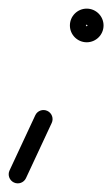

<svg xmlns="http://www.w3.org/2000/svg" viewBox="-53 -316 260 445"><path d="M28.8 -48.9C28.8 -48.9 28.8 -48.9 28.8 -48.9C8.9 -6.2 -11 36.5 -30.9 79.1C-35.8 89.6 -31.2 102.1 -20.7 107C-10.2 111.9 2.3 107.4 7.2 96.9C7.2 96.9 7.2 96.9 7.2 96.9C27.1 54.2 47 11.5 66.9 -31.1C71.8 -41.6 67.2 -54.1 56.7 -59C46.2 -63.9 33.7 -59.4 28.8 -48.9ZM145 -257C145 -255.6 149.4 -260 148 -260C146.6 -260 151 -255.6 151 -257C151 -258.4 146.6 -254 148 -254C149.4 -254 145 -258.4 145 -257ZM109 -257C109 -235.5 126.5 -218 148 -218C169.5 -218 187 -235.5 187 -257C187 -278.5 169.5 -296 148 -296C126.5 -296 109 -278.5 109 -257Z"/></svg>

Font: FRB American Cursive Guidelines Medium
Style: Italic
Weight: 500
Italic angle: -25°
Version: Version 2.0;Modular Font Editor K font №1